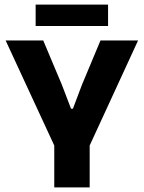

<svg xmlns="http://www.w3.org/2000/svg" viewBox="-20 -815 626 835"><path d="M223 -167 4.5 -639H168L249 -446.5L289 -342H297L336.5 -446.5L417 -639H580.5L363 -167ZM216 0V-307.5H370V0ZM135 -702V-795H450V-702Z"/></svg>

Font: Anek Latin Medium
Style: Bold
Weight: 700
Version: Version 1.003